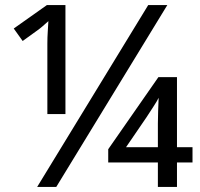

<svg xmlns="http://www.w3.org/2000/svg" viewBox="-20 -734 785 754"><path d="M126 0 562 -714H637L201 0ZM166 -562Q166 -588 167.5 -609Q169 -630 170 -651Q160 -642 148 -631.5Q136 -621 123 -612L69 -573L34 -622L164 -714H237V-286H166ZM600 0V-96H405V-148L602 -431H675V-156H736V-96H675V0ZM475 -156H600V-249Q600 -270 601 -298Q602 -326 603 -350Q598 -339 582 -314.5Q566 -290 555 -273Z"/></svg>

Font: Go Noto Kurrent-Regular
Style: Regular
Weight: 400
Designer: Monotype Design Team
Foundry: Monotype Imaging Inc.
Version: Version 2.012; ttfautohint (v1.8.4.7-5d5b)